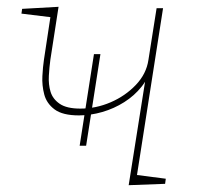

<svg xmlns="http://www.w3.org/2000/svg" viewBox="-20 -542 581 564"><path d="M358 2 412 -339 424 -346Q417 -314 396 -287.5Q375 -261 345 -242Q315 -223 280.5 -213Q246 -203 212 -203Q164 -203 140.5 -220.5Q117 -238 110 -264.5Q103 -291 104.5 -318.5Q106 -346 109 -366L129 -498L133 -491L43 -502L45 -516L152 -522L128 -367Q125 -345 123.5 -319.5Q122 -294 128.5 -272.5Q135 -251 155.5 -237Q176 -223 216 -223Q262 -223 305 -241.5Q348 -260 379 -292.5Q410 -325 416 -366L440 -518H459L381 -19L374 -29L467 -17L465 -2ZM214 -114 256 -383H275L233 -114Z"/></svg>

Font: Bitter Thin
Style: Italic
Weight: 100
Italic angle: -9°
Designer: Sol Matas, and Bitter project Authors
Foundry: Sol Matas
Version: Version 2.002